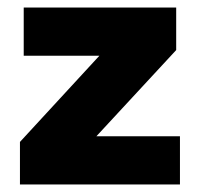

<svg xmlns="http://www.w3.org/2000/svg" viewBox="-20 -490 531 510"><path d="M458 0V-128H236L448 -357V-470H43V-342H244L33 -113V0Z"/></svg>

Font: Celebes ExtraBold
Style: Regular
Weight: 800
Designer: Anugrah Pasau
Foundry: Lafontype
Version: Version 1.000